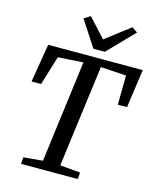

<svg xmlns="http://www.w3.org/2000/svg" viewBox="-140 -1074 954 1169"><g transform="rotate(15 337.5 -489.5)"><path d="M675 -743 641 -501 583 -500 585 -685 424 -695 340 -53 468 -42 464 0H107L110 -42L231 -53L314 -695L155 -685L99 -501H39L79 -743ZM285 -979 393 -861 547 -979 582 -955 423 -791H351L245 -954Z"/></g></svg>

Font: Koeln Type Serif
Style: Italic
Weight: 400
Italic angle: -8°
Designer: Eben Sorkin
Foundry: Eben Sorkin
Version: Version 2.002